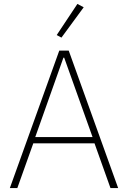

<svg xmlns="http://www.w3.org/2000/svg" viewBox="-20 -955 650 975"><path d="M541 0 460 -227H149L68 0H30L281 -698H329L580 0ZM306 -662H302L159 -259H450ZM292 -764 268 -777 373 -935 405 -918Z"/></svg>

Font: IBM Plex Sans Devanagari ExtraLight
Style: Regular
Weight: 200
Designer: Mike Abbink, Paul van der Laan, Pieter van Rosmalen, Erin McLaughlin
Foundry: Bold Monday
Version: Version 1.1